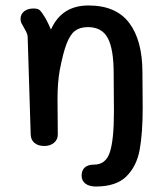

<svg xmlns="http://www.w3.org/2000/svg" viewBox="-20 -526 611 701"><path d="M501 -133Q501 -40 490 20.5Q479 81 441.5 118Q404 155 330 155Q306 155 292 144.5Q278 134 278 115Q278 96 289.5 85.5Q301 75 324 75Q366 75 381 30Q396 -15 396 -119L395 -258Q395 -347 373.5 -387Q352 -427 301 -427Q272 -427 254 -413.5Q236 -400 223 -366Q210 -332 198 -269Q190 -224 190 -164L191 -35Q191 -16 177 -4.5Q163 7 142 7Q119 7 105.5 -4.5Q92 -16 92 -37L81 -391Q81 -400 74 -413Q67 -426 62 -435Q55 -445 55 -457Q55 -474 68 -484.5Q81 -495 103 -495Q119 -495 126 -488Q133 -481 147 -458Q157 -439 166 -418Q205 -506 303 -506Q404 -506 452 -442Q500 -378 500 -262Z"/></svg>

Font: Mali Medium
Style: Regular
Weight: 500
Version: Version 1.000; ttfautohint (v1.6)